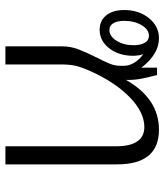

<svg xmlns="http://www.w3.org/2000/svg" viewBox="31 -638 607 709"><g transform="rotate(90 334.5 -283.5)"><path d="M587 -412V0H520V-412Q520 -461 502 -487Q484 -513 449 -513Q394 -513 338 -458Q282 -403 241 -310Q227 -278 222.5 -257Q218 -236 218 -206V0H151V-206Q151 -240 161.5 -268Q172 -296 192 -336Q208 -367 215.5 -386Q223 -405 223 -424V-438Q223 -457 211.5 -476Q200 -495 180 -509Q186 -491 186 -472Q186 -419 158.5 -383.5Q131 -348 90 -348Q56 -348 36.5 -372.5Q17 -397 17 -439Q17 -493 47 -530Q77 -567 121 -567Q180 -567 230 -502V-560H257Q268 -519 272 -494Q276 -469 275 -445Q344 -567 459 -567Q587 -567 587 -412ZM147 -473Q147 -499 138 -514.5Q129 -530 112 -530Q89 -530 73 -503Q57 -476 57 -439Q57 -412 66 -398Q75 -384 91 -384Q114 -384 130.5 -410.5Q147 -437 147 -473Z"/></g></svg>

Font: KoHo
Style: Regular
Weight: 400
Version: Version 1.000; ttfautohint (v1.6)